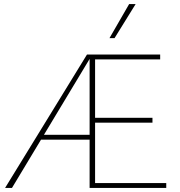

<svg xmlns="http://www.w3.org/2000/svg" viewBox="-20 -927 888 947"><path d="M5 0 409 -658H435L39 0ZM168 -238 183 -262H437V-238ZM436 -322V-346H732V-322ZM422 0V-658H770V-634H449V-24H800V0ZM520 -739 617 -907H649L545 -739Z"/></svg>

Font: Ysabeau Office Thin
Style: Regular
Weight: 250
Designer: Christian Thalmann (Catharsis Fonts)
Version: Version 2.001;gftools[0.9.30]; featfreeze: tnum,lnum,ss02